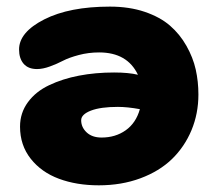

<svg xmlns="http://www.w3.org/2000/svg" viewBox="-20 -512 641 575"><path d="M275.9 43Q209.5 43 156.7 23.4Q104 3.9 72 -36.6Q40 -77.1 40 -132.8Q40 -173.8 63.5 -205.8Q86.9 -237.8 127 -256.8Q167 -275.9 216.3 -285.4Q265.6 -294.9 321.8 -294.9Q365.2 -294.9 393.1 -288.1Q361.3 -355 276.9 -355Q245.1 -355 215.8 -347.2Q186.5 -339.4 168.7 -330.1Q150.9 -320.8 129.6 -313Q108.4 -305.2 90.8 -305.2Q64.5 -305.2 50.8 -321Q37.1 -336.9 37.1 -363.8Q37.1 -415.5 112.5 -453.9Q188 -492.2 309.1 -492.2Q367.2 -492.2 413.3 -476.6Q459.5 -460.9 489 -435.3Q518.6 -409.7 538.3 -374.8Q558.1 -339.8 566.2 -303.7Q574.2 -267.6 574.2 -229Q574.2 -171.9 553.5 -122.1Q532.7 -72.3 494.9 -35.6Q457 1 400.4 22Q343.8 43 275.9 43ZM223.1 -151.9Q223.1 -130.9 239.5 -115.5Q255.9 -100.1 284.2 -100.1Q325.7 -100.1 356.4 -121.8Q387.2 -143.6 398.9 -185.1Q361.3 -191.9 333 -191.9Q281.2 -191.9 252.2 -180.7Q223.1 -169.4 223.1 -151.9Z"/></svg>

Font: Shantell Sans Bouncy
Style: Regular
Weight: 800
Designer: Stephen Nixon, Anya Danilova, Shantell Martin
Foundry: Arrow Type
Version: Version 1.006;[9816181b4]